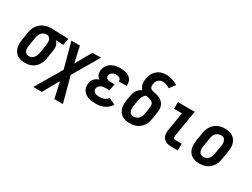

<svg xmlns="http://www.w3.org/2000/svg" viewBox="-66 -1456 3132 2384"><g transform="rotate(30 1500.0 -264.0)"><path d="M205 8Q175 8 146.5 2Q118 -4 95 -19Q72 -34 56.5 -56.5Q41 -79 33.5 -106.5Q26 -134 26.5 -163.5Q27 -193 31 -222L51 -342Q55 -367 64 -391.5Q73 -416 88 -437.5Q103 -459 123 -476.5Q143 -494 167 -505Q191 -516 216 -522Q241 -528 266 -528H281L523 -520L507 -424L398 -428Q411 -416 420 -401.5Q429 -387 433 -370Q437 -353 437 -334.5Q437 -316 434 -298L414 -178Q410 -153 402 -129Q394 -105 380 -82.5Q366 -60 346.5 -42Q327 -24 303.5 -12.5Q280 -1 254.5 3.5Q229 8 205 8ZM206 -88Q224 -88 243 -97Q262 -106 274.5 -121.5Q287 -137 294 -155.5Q301 -174 304 -193L324 -313Q327 -333 327.5 -352Q328 -371 322.5 -388.5Q317 -406 303.5 -418.5Q290 -431 271 -432H259Q241 -432 222.5 -422.5Q204 -413 191 -397.5Q178 -382 171.5 -363.5Q165 -345 162 -327L142 -207Q140 -193 138.5 -179.5Q137 -166 139 -152.5Q141 -139 145.5 -127Q150 -115 158.5 -106Q167 -97 179.5 -92.5Q192 -88 206 -88Z M446 215 665 -158 568 -520H690L741 -291L870 -520H992L773 -147L870 215H748L697 -14L568 215Z M1218 8Q1191 8 1164 5Q1137 2 1112 -7Q1087 -16 1066 -31Q1045 -46 1031.5 -67.5Q1018 -89 1014 -115.5Q1010 -142 1015 -170Q1018 -187 1025.5 -205Q1033 -223 1046.5 -236.5Q1060 -250 1076.5 -259.5Q1093 -269 1111 -275Q1098 -284 1087.5 -296Q1077 -308 1071.5 -323Q1066 -338 1065 -355Q1064 -372 1067 -389Q1071 -410 1079.5 -430.5Q1088 -451 1103.5 -468Q1119 -485 1139 -497Q1159 -509 1179.5 -516Q1200 -523 1221.5 -525.5Q1243 -528 1264 -528Q1288 -528 1311 -525.5Q1334 -523 1355 -516Q1376 -509 1394.5 -496.5Q1413 -484 1425 -466Q1437 -448 1441 -425.5Q1445 -403 1442 -380L1441 -375H1330V-377Q1332 -390 1327 -401.5Q1322 -413 1312 -420Q1302 -427 1289.5 -429.5Q1277 -432 1264 -432Q1251 -432 1236.5 -429.5Q1222 -427 1209.5 -419.5Q1197 -412 1188.5 -399.5Q1180 -387 1177 -373Q1175 -360 1180 -348Q1185 -336 1195.5 -329.5Q1206 -323 1219 -320.5Q1232 -318 1246 -318H1303L1287 -222H1230Q1214 -222 1197.5 -219.5Q1181 -217 1165.5 -209.5Q1150 -202 1138.5 -187.5Q1127 -173 1125 -157Q1122 -140 1130 -124.5Q1138 -109 1152 -101Q1166 -93 1183 -90.5Q1200 -88 1218 -88Q1234 -88 1250.5 -90.5Q1267 -93 1282.5 -99Q1298 -105 1312 -116Q1326 -127 1335 -141L1428 -98Q1412 -71 1388 -49.5Q1364 -28 1335.5 -15Q1307 -2 1277 3Q1247 8 1218 8Z M1706 8Q1676 8 1647.5 2Q1619 -4 1595.5 -19Q1572 -34 1556.5 -56.5Q1541 -79 1533.5 -106.5Q1526 -134 1526.5 -163.5Q1527 -193 1531 -222L1545 -301Q1548 -321 1555 -340Q1562 -359 1574.5 -375.5Q1587 -392 1603.5 -405.5Q1620 -419 1639 -428Q1625 -440 1616.5 -456.5Q1608 -473 1604 -491.5Q1600 -510 1600 -529.5Q1600 -549 1603 -569Q1607 -592 1615 -614.5Q1623 -637 1636 -658Q1649 -679 1668 -696Q1687 -713 1709 -723.5Q1731 -734 1755 -738.5Q1779 -743 1802 -743Q1848 -743 1891 -729Q1934 -715 1970 -692L1910 -612Q1887 -626 1862 -636.5Q1837 -647 1809 -647Q1792 -647 1774.5 -641Q1757 -635 1744 -622Q1731 -609 1724 -592Q1717 -575 1714 -558Q1711 -539 1715 -520.5Q1719 -502 1734 -492.5Q1749 -483 1767.5 -480Q1786 -477 1803.5 -472.5Q1821 -468 1838 -462.5Q1855 -457 1870.5 -448Q1886 -439 1899 -427Q1912 -415 1921 -400Q1930 -385 1935.5 -368Q1941 -351 1942 -332.5Q1943 -314 1940.5 -295Q1938 -276 1935 -257L1922 -178Q1918 -153 1909.5 -128Q1901 -103 1886 -81Q1871 -59 1850.5 -41Q1830 -23 1806 -12Q1782 -1 1756.5 3.5Q1731 8 1706 8ZM1706 -88Q1725 -88 1745 -96Q1765 -104 1779.5 -119.5Q1794 -135 1801.5 -154.5Q1809 -174 1812 -193L1825 -272Q1828 -289 1828.5 -306Q1829 -323 1823.5 -338Q1818 -353 1805 -363Q1792 -373 1777 -378Q1762 -383 1746 -385.5Q1730 -388 1714 -392Q1700 -383 1690 -370.5Q1680 -358 1672.5 -344Q1665 -330 1661.5 -315.5Q1658 -301 1655 -286L1642 -207Q1640 -193 1638.5 -179.5Q1637 -166 1639 -152.5Q1641 -139 1645.5 -127Q1650 -115 1659 -106Q1668 -97 1680 -92.5Q1692 -88 1706 -88Z M2300 0Q2279 0 2257.5 -3.5Q2236 -7 2218 -17Q2200 -27 2186.5 -42.5Q2173 -58 2167 -77.5Q2161 -97 2161 -119Q2161 -141 2165 -163L2208 -424H2095V-520H2336L2274 -147Q2273 -138 2273 -129.5Q2273 -121 2275.5 -113.5Q2278 -106 2285 -101Q2292 -96 2301 -96H2394V0Z M2706 8Q2676 8 2647.5 2Q2619 -4 2595.5 -19Q2572 -34 2556.5 -56.5Q2541 -79 2533.5 -106.5Q2526 -134 2526.5 -163.5Q2527 -193 2531 -222L2551 -342Q2555 -367 2564 -392Q2573 -417 2587.5 -439Q2602 -461 2623 -479Q2644 -497 2668 -508Q2692 -519 2717 -523.5Q2742 -528 2767 -528Q2797 -528 2825.5 -522Q2854 -516 2877.5 -501Q2901 -486 2917 -463.5Q2933 -441 2940.5 -413.5Q2948 -386 2947.5 -356.5Q2947 -327 2942 -298L2922 -178Q2918 -153 2909.5 -128Q2901 -103 2886 -81Q2871 -59 2850.5 -41Q2830 -23 2806 -12Q2782 -1 2756.5 3.5Q2731 8 2706 8ZM2707 -88Q2726 -88 2746 -96Q2766 -104 2780 -119.5Q2794 -135 2801.5 -154.5Q2809 -174 2812 -193L2832 -313Q2834 -327 2835 -341Q2836 -355 2834.5 -368Q2833 -381 2828 -393Q2823 -405 2814.5 -414.5Q2806 -424 2793 -428Q2780 -432 2766 -432Q2747 -432 2727.5 -424Q2708 -416 2693.5 -400.5Q2679 -385 2672 -365.5Q2665 -346 2662 -327L2642 -207Q2640 -193 2638.5 -179Q2637 -165 2639 -152Q2641 -139 2646 -127Q2651 -115 2659.5 -105.5Q2668 -96 2680.5 -92Q2693 -88 2707 -88Z"/></g></svg>

Font: Iosevka SS18
Style: Bold Italic
Weight: 700
Italic angle: -9°
Monospace: yes
Designer: Belleve Invis
Foundry: Belleve Invis
Version: Version 25.1.1; ttfautohint (v1.8.4)